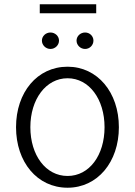

<svg xmlns="http://www.w3.org/2000/svg" viewBox="-20 -866 631 898"><path d="M296 12C436 12 536 -108 536 -271C536 -434 436 -554 296 -554C154 -554 55 -434 55 -271C55 -108 154 12 296 12ZM122 -271C122 -402 195 -500 296 -500C397 -500 469 -402 469 -271C469 -140 398 -43 296 -43C194 -43 122 -140 122 -271ZM166 -804H430V-846H166ZM176 -676C176 -655 194 -637 216 -637C238 -637 256 -655 256 -676C256 -697 238 -714 216 -714C194 -714 176 -697 176 -676ZM338 -676C338 -655 356 -637 378 -637C400 -637 417 -655 417 -676C417 -697 400 -714 378 -714C356 -714 338 -697 338 -676Z"/></svg>

Font: Wafeq Light
Style: Regular
Weight: 300
Designer: Rasmus Andersson & Azza Alameddine
Foundry: Google & TypeTogether
Version: Version 3.000;January 28, 2025;FontCreator 15.0.0.3014 64-bi